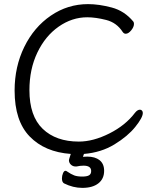

<svg xmlns="http://www.w3.org/2000/svg" viewBox="-20 -733 743 933"><path d="M315 45Q315 42 324 15Q198 6 124.5 -69.5Q51 -145 51 -293Q51 -409 98 -505Q145 -601 227 -657Q309 -713 408 -713Q461 -713 523 -696.5Q585 -680 628 -628Q631 -624 631 -617Q631 -602 617.5 -585.5Q604 -569 591 -569Q582 -569 576 -578Q547 -623 496 -636Q445 -649 404 -649Q330 -649 265 -603.5Q200 -558 161.5 -477.5Q123 -397 123 -295Q123 -169 187.5 -107Q252 -45 363 -45Q433 -45 511.5 -84.5Q590 -124 636 -185Q648 -200 660 -200Q666 -200 670 -195.5Q674 -191 674 -184Q674 -162 637.5 -116.5Q601 -71 536.5 -31.5Q472 8 388 15L383 29Q390 28 404 28Q442 28 464 45.5Q486 63 486 97Q486 136 458 158Q430 180 380 180Q335 180 291 158Q281 152 281 134Q281 121 286 109Q291 97 298 97Q302 97 304 99Q326 114 341 119.5Q356 125 380 125Q402 125 412.5 119Q423 113 423 98Q423 72 386 72Q369 72 352 76H347Q334 76 324.5 67Q315 58 315 45Z"/></svg>

Font: Iansui
Style: Regular
Weight: 400
Designer: But Ko / Fontworks Inc.
Foundry: zi-hi.com / Fontworks Inc.
Version: Version 1.002